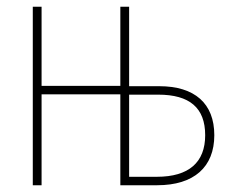

<svg xmlns="http://www.w3.org/2000/svg" viewBox="-20 -548 690 568"><path d="M77 0H103V-269H336V0H445C554 0 614 -54 614 -148C614 -242 556 -293 451 -293H362V-528H336V-294H103V-528H77ZM362 -25V-268H448C541 -268 587 -229 587 -148C587 -68 539 -25 444 -25Z"/></svg>

Font: Noto Sans Condensed Thin
Style: Regular
Weight: 100
Width: 3
Designer: Monotype Design Team
Foundry: Monotype Imaging Inc.
Version: Version 2.013